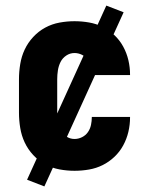

<svg xmlns="http://www.w3.org/2000/svg" viewBox="-20 -604 540 688"><path d="M247 8Q220 8 193 3Q166 -2 142 -15Q118 -28 99 -48.5Q80 -69 68.5 -93.5Q57 -118 52.5 -145.5Q48 -173 48 -200V-320Q48 -347 52.5 -374.5Q57 -402 68.5 -426.5Q80 -451 99 -471.5Q118 -492 142 -505Q166 -518 193 -523Q220 -528 247 -528Q273 -528 299 -523.5Q325 -519 348 -507.5Q371 -496 390 -478Q409 -460 421.5 -437Q434 -414 440 -388.5Q446 -363 446 -337Q446 -336 446 -335.5Q446 -335 446 -335H309Q309 -335 309 -335.5Q309 -336 309 -336Q309 -350 306 -364Q303 -378 295 -389.5Q287 -401 274 -407.5Q261 -414 247 -414Q231 -414 217.5 -405Q204 -396 197 -382Q190 -368 187.5 -352Q185 -336 185 -320V-200Q185 -184 187.5 -168Q190 -152 197 -138Q204 -124 217.5 -115Q231 -106 247 -106Q261 -106 274 -112.5Q287 -119 295 -130.5Q303 -142 306 -156Q309 -170 309 -184Q309 -184 309 -184.5Q309 -185 309 -185H446Q446 -185 446 -184.5Q446 -184 446 -183Q446 -157 440 -131.5Q434 -106 421.5 -83Q409 -60 390 -42Q371 -24 348 -12.5Q325 -1 299 3.5Q273 8 247 8ZM139 64 77 40 361 -584 423 -560Z"/></svg>

Font: Iosevka SS04 Heavy
Style: Regular
Weight: 900
Monospace: yes
Designer: Belleve Invis
Foundry: Belleve Invis
Version: Version 19.0.0; ttfautohint (v1.8.4)